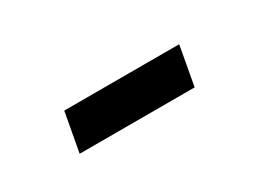

<svg xmlns="http://www.w3.org/2000/svg" viewBox="-16 -781 557 399"><g transform="rotate(-30 263.0 -581.0)"><path d="M380.9 -534.2 397.9 -627.9H122.1L105 -534.2Z"/></g></svg>

Font: Comic Neue Angular
Style: Bold
Weight: 700
Designer: Craig Rozynski
Foundry: Craig Rozynski
Version: Version 2.003